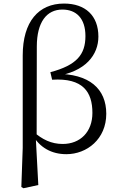

<svg xmlns="http://www.w3.org/2000/svg" viewBox="-20 -825 653 1052"><path d="M96.9 199.6 108.5 206.4 189.9 188.8 176 -71.5 180.8 -80.1 181.7 -571C182.1 -704.3 235.8 -772.6 321.9 -772.6C397.9 -772.6 448.1 -724.3 448.1 -627.5C448.1 -525.7 399.9 -467.8 255.9 -429.4L265.6 -388.2C435.2 -398.9 486.3 -320.7 486.3 -206.3C486.3 -101.8 419.5 -36.2 323.5 -36.2C262.5 -36.2 211.4 -60 161.8 -104.8L152.3 -91.6H154.5C197 -14.2 264.8 19.8 343.7 19.8C456.2 19.8 562.3 -63.2 562.3 -201.5C562.3 -337.7 470.2 -422.8 283.1 -420.3V-407.3C450.1 -431.7 519.1 -525.4 519.1 -624.6C519.1 -739.4 447.5 -805.5 330.8 -805.5C191.4 -805.5 104.5 -706.4 104.5 -521.3V-14.5Z"/></svg>

Font: Source Han Serif TW VF
Style: Regular
Weight: 250
Designer: Ryoko NISHIZUKA 西塚涼子 (kana & ideographs); Frank Grießhammer (Latin, Greek & Cyrillic); Wenlong ZHANG 张文龙 (bopomofo); San
Foundry: Adobe
Version: Version 2.002;hotconv 1.1.0;makeotfexe 2.6.0